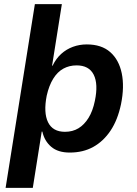

<svg xmlns="http://www.w3.org/2000/svg" viewBox="-20 -725 658 925"><path d="M7 180 148 -705H278L231 -409L233 -408Q250 -443 275 -465.5Q300 -488 331.5 -499.5Q363 -511 398 -511Q469 -511 511 -474Q553 -437 566.5 -372Q580 -307 563 -223Q547 -147 512.5 -95.5Q478 -44 429 -17Q380 10 316 10Q259 10 226.5 -18Q194 -46 184 -91H181L138 180ZM293 -90Q330 -90 358 -107Q386 -124 406.5 -157Q427 -190 437 -239Q454 -320 431.5 -365Q409 -410 349 -410Q314 -410 285.5 -394.5Q257 -379 236.5 -346Q216 -313 205 -264Q189 -182 211.5 -136Q234 -90 293 -90Z"/></svg>

Font: Nunito Sans 7pt SemiCondensed
Style: Bold Italic
Weight: 700
Width: 4
Italic angle: -9°
Designer: Vernon Adams
Foundry: Vernon Adams
Version: Version 3.101;gftools[0.9.27]